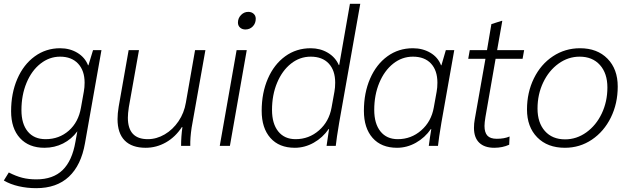

<svg xmlns="http://www.w3.org/2000/svg" viewBox="-23 -762 3282 1003"><path d="M507 -500 421 -14Q401 101 337 161Q273 221 166 221Q119 221 75 211Q31 201 -3 181L23 139Q60 158 93 166.5Q126 175 167 175Q254 175 304 126.5Q354 78 371 -21L381 -76Q351 -35 306.5 -12.5Q262 10 209 10Q128 10 81.5 -40.5Q35 -91 35 -181Q35 -275 67.5 -350Q100 -425 158.5 -467.5Q217 -510 291 -510Q342 -510 381.5 -486Q421 -462 437 -421H439L463 -500ZM419 -330Q419 -393 385 -429.5Q351 -466 291 -466Q235 -466 188.5 -429.5Q142 -393 115.5 -329Q89 -265 89 -187Q89 -115 122 -75Q155 -35 215 -35Q286 -35 336.5 -79.5Q387 -124 400 -200L415 -284Q419 -305 419 -330Z M591 -140Q591 -169 597 -205L649 -500H703L650 -202Q645 -169 645 -147Q645 -35 749 -35Q795 -35 837.5 -60Q880 -85 909.5 -128.5Q939 -172 948 -226L996 -500H1050L978 -95Q970 -41 971 0H923Q923 -50 930 -98H927Q893 -46 843.5 -18Q794 10 738 10Q666 10 628.5 -28Q591 -66 591 -140Z M1220 -644Q1220 -667 1236 -683.5Q1252 -700 1274 -700Q1291 -700 1302 -690Q1313 -680 1313 -664Q1313 -640 1297.5 -624Q1282 -608 1259 -608Q1242 -608 1231 -618Q1220 -628 1220 -644ZM1213 -500H1266L1178 0H1125Z M1344 -183Q1344 -277 1376.5 -351.5Q1409 -426 1467 -468Q1525 -510 1600 -510Q1650 -510 1689.5 -486.5Q1729 -463 1747 -422H1749L1805 -742H1859L1749 -122Q1735 -39 1731 0H1683Q1692 -62 1696 -88H1694Q1663 -43 1616 -16.5Q1569 10 1517 10Q1435 10 1389.5 -41.5Q1344 -93 1344 -183ZM1709 -200 1724 -283Q1728 -304 1728 -330Q1728 -394 1694.5 -430Q1661 -466 1600 -466Q1543 -466 1497 -429.5Q1451 -393 1424.5 -329.5Q1398 -266 1398 -188Q1398 -116 1430.5 -75.5Q1463 -35 1521 -35Q1591 -35 1643.5 -81Q1696 -127 1709 -200Z M1878 -183Q1878 -277 1910.5 -351.5Q1943 -426 2001 -468Q2059 -510 2134 -510Q2185 -510 2225 -486.5Q2265 -463 2281 -421H2283L2306 -500H2350L2283 -122Q2269 -39 2265 0H2217Q2222 -40 2230 -88H2228Q2197 -43 2150 -16.5Q2103 10 2051 10Q1969 10 1923.5 -41.5Q1878 -93 1878 -183ZM2243 -200 2258 -283Q2262 -304 2262 -330Q2262 -394 2228.5 -430Q2195 -466 2134 -466Q2077 -466 2031 -429.5Q1985 -393 1958.5 -329.5Q1932 -266 1932 -188Q1932 -116 1964.5 -75.5Q1997 -35 2055 -35Q2125 -35 2177.5 -81Q2230 -127 2243 -200Z M2453 -94Q2453 -117 2457 -138L2513 -455H2423L2431 -500H2521L2544 -636L2597 -653H2601L2574 -500H2715L2707 -455H2566L2513 -151Q2508 -121 2508 -104Q2508 -70 2523 -53.5Q2538 -37 2572 -37Q2612 -37 2639 -49L2637 -6Q2602 10 2559 10Q2508 10 2480.5 -16.5Q2453 -43 2453 -94Z M2730 -190Q2730 -279 2766 -352.5Q2802 -426 2865.5 -468Q2929 -510 3007 -510Q3097 -510 3150.5 -455.5Q3204 -401 3204 -310Q3204 -221 3168 -148Q3132 -75 3069 -32.5Q3006 10 2928 10Q2837 10 2783.5 -44.5Q2730 -99 2730 -190ZM3150 -305Q3150 -379 3111 -422.5Q3072 -466 3005 -466Q2945 -466 2894.5 -429.5Q2844 -393 2814.5 -331Q2785 -269 2785 -195Q2785 -121 2823.5 -77.5Q2862 -34 2929 -34Q2989 -34 3040 -70.5Q3091 -107 3120.5 -169Q3150 -231 3150 -305Z"/></svg>

Font: Sarabun ExtraLight
Style: Italic
Weight: 275
Italic angle: -10°
Designer: Suppakit Chalermlarp | Katatrad Co.,Ltd.
Foundry: Cadson Demak Co.,Ltd.
Version: Version 1.000; ttfautohint (v1.6)